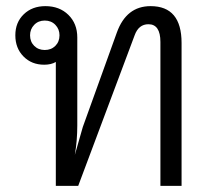

<svg xmlns="http://www.w3.org/2000/svg" viewBox="-20 -606 689 626"><path d="M572 -466V0H503V-469Q503 -527 464 -527Q432 -527 419 -491L235 0H162V-404Q147 -395 124 -395Q83 -395 56.5 -422Q30 -449 30 -491Q30 -533 57.5 -559.5Q85 -586 128 -586Q174 -586 203 -557.5Q232 -529 232 -484V-197Q232 -147 224 -101L250 -192L361 -500Q392 -586 471 -586Q572 -586 572 -466ZM174 -491Q174 -511 160.5 -525Q147 -539 126 -539Q105 -539 91.5 -525Q78 -511 78 -491Q78 -470 91.5 -456.5Q105 -443 126 -443Q147 -443 160.5 -456.5Q174 -470 174 -491Z"/></svg>

Font: Sarabun Light
Style: Regular
Weight: 300
Designer: Suppakit Chalermlarp | Katatrad Co.,Ltd.
Foundry: Cadson Demak Co.,Ltd.
Version: Version 1.000; ttfautohint (v1.6)